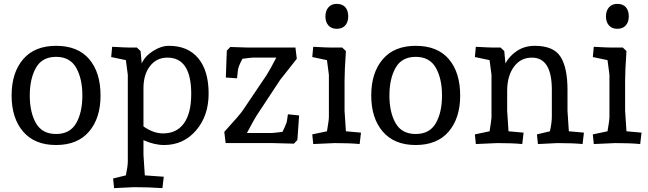

<svg xmlns="http://www.w3.org/2000/svg" viewBox="-20 -740 3351 993"><path d="M500 -246Q500 -129 440.5 -59.5Q381 10 270 10Q159 10 99.5 -59.5Q40 -129 40 -246Q40 -364 99.5 -433.5Q159 -503 270 -503Q383 -503 441.5 -434Q500 -365 500 -246ZM374 -103Q406 -159 406 -246Q406 -333 374 -389.5Q342 -446 270 -446Q198 -446 166 -389.5Q134 -333 134 -246Q134 -159 166 -103Q198 -47 270 -47Q342 -47 374 -103Z M854 -503Q952 -503 1005.5 -438.5Q1059 -374 1059 -256Q1059 -141 994 -65.5Q929 10 829 10Q778 10 722 -15V61L729 167L827 174L820 233Q752 228 672 228L570 233L565 183L631 167Q641 119 641 96V-353L631 -429L555 -445L560 -498Q632 -494 652 -494H688L707 -476L713 -412Q729 -449 771 -476Q813 -503 854 -503ZM846 -442Q790 -442 756 -398.5Q722 -355 722 -284V-86Q774 -50 823 -50Q894 -50 931.5 -102.5Q969 -155 969 -254Q969 -442 846 -442Z M1153 -478 1171 -497Q1246 -494 1266 -494H1508L1515 -436L1429 -327L1307 -142Q1294 -122 1257 -52H1382Q1393 -52 1441 -58Q1456 -88 1463 -109Q1463 -110 1464 -115.5Q1465 -121 1466.5 -131Q1468 -141 1469 -149L1527 -143L1518 -16L1500 3Q1410 0 1390 0H1147L1140 -58Q1220 -146 1235 -168L1359 -352Q1377 -380 1409 -442H1287Q1278 -442 1234 -436Q1212 -396 1210 -374L1206 -335L1148 -339Z M1847 -54 1840 5Q1791 0 1711 0L1600 5L1595 -45L1671 -61Q1681 -117 1681 -137V-353L1671 -429L1595 -445L1600 -498Q1672 -494 1692 -494H1750L1769 -476Q1762 -373 1762 -323V-167L1769 -61ZM1781 -655Q1781 -626 1765.5 -608.5Q1750 -591 1722 -591Q1694 -591 1678.5 -608.5Q1663 -626 1663 -655Q1663 -684 1678.5 -702Q1694 -720 1722 -720Q1750 -720 1765.5 -703Q1781 -686 1781 -655Z M2360 -246Q2360 -129 2300.5 -59.5Q2241 10 2130 10Q2019 10 1959.5 -59.5Q1900 -129 1900 -246Q1900 -364 1959.5 -433.5Q2019 -503 2130 -503Q2243 -503 2301.5 -434Q2360 -365 2360 -246ZM2234 -103Q2266 -159 2266 -246Q2266 -333 2234 -389.5Q2202 -446 2130 -446Q2058 -446 2026 -389.5Q1994 -333 1994 -246Q1994 -159 2026 -103Q2058 -47 2130 -47Q2202 -47 2234 -103Z M2436 -445 2441 -498Q2513 -494 2533 -494H2569L2588 -476L2594 -412Q2614 -450 2653.5 -476.5Q2693 -503 2746 -503Q2843 -503 2879 -446.5Q2915 -390 2915 -276V-167L2922 -61L3000 -54L2993 5Q2944 0 2864 0L2762 5L2757 -45L2824 -61Q2834 -105 2834 -137V-276Q2834 -442 2731 -442Q2673 -442 2638.5 -395.5Q2604 -349 2603 -274V-167L2610 -61L2688 -54L2681 5Q2632 0 2552 0L2441 5L2436 -45L2512 -61Q2520 -109 2522 -132V-353L2512 -429Z M3298 -54 3291 5Q3242 0 3162 0L3051 5L3046 -45L3122 -61Q3132 -117 3132 -137V-353L3122 -429L3046 -445L3051 -498Q3123 -494 3143 -494H3201L3220 -476Q3213 -373 3213 -323V-167L3220 -61ZM3232 -655Q3232 -626 3216.5 -608.5Q3201 -591 3173 -591Q3145 -591 3129.5 -608.5Q3114 -626 3114 -655Q3114 -684 3129.5 -702Q3145 -720 3173 -720Q3201 -720 3216.5 -703Q3232 -686 3232 -655Z"/></svg>

Font: Andada
Style: Regular
Weight: 400
Designer: Carolina Giovagnoli
Foundry: Carolina Giovagnoli
Version: Version 1.003